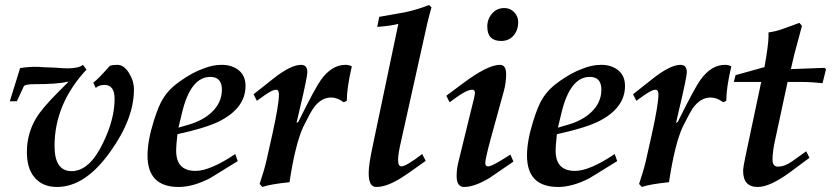

<svg xmlns="http://www.w3.org/2000/svg" viewBox="-20 -727 3326 764"><path d="M513 -371Q513 -255 420 -125Q320 17 207 17Q147 17 115 -24Q87 -59 87 -122Q87 -196 124 -257Q147 -296 213 -362L251 -400L249 -402Q210 -392 118 -392Q80 -392 75 -384L47 -324H19L60 -456Q94 -462 134 -461Q151 -459 196 -458Q236 -455 248 -455Q293 -455 310 -469L324 -450Q197 -313 197 -146Q197 -46 265 -46Q336 -46 390 -158Q436 -253 436 -333Q436 -389 396 -389Q373 -389 361 -377L351 -398Q362 -406 378.5 -423Q395 -440 417 -465Q429 -469 447 -469Q473 -469 493 -437Q513 -405 513 -371Z M957 -385Q957 -296 850 -243Q796 -217 686 -193Q684 -174 682.5 -157.5Q681 -141 681 -127Q681 -47 758 -47Q816 -47 916 -114L926 -86Q878 -56 850 -39Q822 -22 814 -17Q747 17 691 17Q567 17 567 -108Q567 -167 592 -246Q611 -307 629 -335Q653 -374 698 -405Q721 -421 743.5 -433.5Q766 -446 789 -454Q826 -469 862 -469Q904 -469 930.5 -447Q957 -425 957 -385ZM863 -370Q863 -421 817 -421Q738 -421 704 -277L690 -219L731 -231Q786 -247 821 -279Q863 -318 863 -370Z M1380 -463Q1370 -420 1365 -386Q1360 -352 1360 -326L1348 -320Q1322 -339 1298 -339Q1258 -339 1228 -298Q1221 -288 1211 -269.5Q1201 -251 1187 -223Q1155 -154 1132 -2Q1055 6 1024 17L1013 5Q1033 -55 1040 -87L1064 -194Q1090 -312 1090 -351Q1090 -370 1078 -370Q1065 -370 1036 -350L1002 -326L989 -352L1070 -416Q1138 -469 1178 -469Q1203 -469 1203 -439Q1203 -431 1195.5 -394Q1188 -357 1172 -290L1160 -238L1167 -242Q1235 -379 1257 -409Q1300 -469 1355 -469Q1368 -469 1380 -463Z M1697 -698Q1694 -687 1689.5 -671Q1685 -655 1680 -633L1577 -170Q1564 -115 1564 -92Q1564 -65 1577 -65Q1596 -65 1660 -114L1674 -87Q1597 -31 1568 -14Q1516 17 1477 17Q1447 17 1447 -38Q1447 -72 1463 -146L1565 -632Q1536 -624 1481 -620L1489 -660Q1559 -672 1591 -678Q1619 -684 1643 -691.5Q1667 -699 1687 -707Z M2042 -639Q2042 -607 2023.5 -585.5Q2005 -564 1974 -564Q1919 -564 1919 -621Q1919 -651 1938 -673Q1957 -695 1987 -695Q2010 -695 2026 -678.5Q2042 -662 2042 -639ZM2023 -84Q1928 -19 1928 -19Q1868 17 1827 17Q1797 17 1797 -26Q1797 -52 1803 -78L1862 -319Q1864 -325 1866 -334Q1868 -343 1870 -356Q1870 -370 1859 -370Q1837 -370 1791 -336L1769 -320L1756 -346L1819 -393Q1920 -469 1969 -469Q1994 -469 1994 -432Q1994 -398 1985 -365L1931 -169Q1911 -94 1911 -78Q1911 -65 1923 -65Q1936 -65 1984 -95L2011 -112Z M2467 -385Q2467 -296 2360 -243Q2306 -217 2196 -193Q2194 -174 2192.5 -157.5Q2191 -141 2191 -127Q2191 -47 2268 -47Q2326 -47 2426 -114L2436 -86Q2388 -56 2360 -39Q2332 -22 2324 -17Q2257 17 2201 17Q2077 17 2077 -108Q2077 -167 2102 -246Q2121 -307 2139 -335Q2163 -374 2208 -405Q2231 -421 2253.5 -433.5Q2276 -446 2299 -454Q2336 -469 2372 -469Q2414 -469 2440.5 -447Q2467 -425 2467 -385ZM2373 -370Q2373 -421 2327 -421Q2248 -421 2214 -277L2200 -219L2241 -231Q2296 -247 2331 -279Q2373 -318 2373 -370Z M2890 -463Q2880 -420 2875 -386Q2870 -352 2870 -326L2858 -320Q2832 -339 2808 -339Q2768 -339 2738 -298Q2731 -288 2721 -269.5Q2711 -251 2697 -223Q2665 -154 2642 -2Q2565 6 2534 17L2523 5Q2543 -55 2550 -87L2574 -194Q2600 -312 2600 -351Q2600 -370 2588 -370Q2575 -370 2546 -350L2512 -326L2499 -352L2580 -416Q2648 -469 2688 -469Q2713 -469 2713 -439Q2713 -431 2705.5 -394Q2698 -357 2682 -290L2670 -238L2677 -242Q2745 -379 2767 -409Q2810 -469 2865 -469Q2878 -469 2890 -463Z M3267 -452 3253 -396Q3235 -398 3212 -399.5Q3189 -401 3161 -401H3114L3063 -164Q3054 -122 3054 -93Q3054 -64 3075 -64Q3103 -64 3132 -85L3188 -125L3201 -99L3124 -42Q3044 17 2995 17Q2937 17 2937 -47Q2937 -54 2939.5 -69.5Q2942 -85 2947 -108L3009 -401H2900L2907 -428L3022 -460Q3030 -505 3034 -535.5Q3038 -566 3038 -582V-598Q3053 -600 3067 -603.5Q3081 -607 3095 -612L3161 -636L3171 -624Q3166 -604 3158 -575Q3150 -546 3140 -508L3127 -452L3261 -457Z"/></svg>

Font: GFS Didot
Style: Bold Italic
Weight: 700
Italic angle: -12°
Designer: Designed by Takis Katsoulidis and George D. Matthiopoulos.
Foundry: Designed by Takis Katsoulidis and George D. Matthiopoulos.
Version: Version 1.0